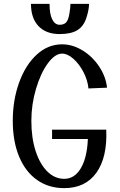

<svg xmlns="http://www.w3.org/2000/svg" viewBox="-20 -978 619 992"><path d="M440 -958H344Q344 -940 338.5 -907Q333 -874 321.5 -862Q310 -850 288 -850Q264 -850 250 -877.5Q236 -905 236 -958H140Q140 -884 179 -843Q218 -802 288 -802Q347 -802 379.5 -822Q412 -842 426 -885Q440 -928 440 -958ZM46 -354Q46 -248 78.5 -169.5Q111 -91 171 -48.5Q231 -6 312 -6Q421 -6 478 -85.5Q535 -165 529 -308H249V-260H434Q430 -163 397.5 -108.5Q365 -54 312 -54Q263 -54 224.5 -92Q186 -130 164 -198Q142 -266 142 -354Q142 -438 166 -519Q190 -600 227 -650.5Q264 -701 301 -701Q329 -701 359 -674.5Q389 -648 411 -606Q433 -564 437 -521L533 -525Q527 -582 492.5 -634Q458 -686 406.5 -717.5Q355 -749 301 -749Q228 -749 170 -696Q112 -643 79 -552Q46 -461 46 -354Z"/></svg>

Font: LXGW Marker Gothic
Style: Regular
Weight: 400
Version: Version 1.001